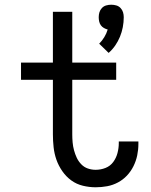

<svg xmlns="http://www.w3.org/2000/svg" viewBox="-20 -785 640 813"><path d="M440 -561 400 -600Q412 -612 421.5 -627.5Q431 -643 436 -660Q428 -662 420 -666.5Q412 -671 407 -678Q402 -685 400 -694Q398 -703 398 -712Q398 -723 401 -733Q404 -743 411.5 -751Q419 -759 429.5 -762Q440 -765 451 -765Q462 -765 472.5 -762Q483 -759 490.5 -751Q498 -743 501 -733Q504 -723 504 -712Q504 -691 500 -670Q496 -649 488 -629.5Q480 -610 468 -592.5Q456 -575 440 -561ZM385 8Q358 8 331 1.5Q304 -5 282 -21Q260 -37 244 -60Q228 -83 219 -108.5Q210 -134 207 -161.5Q204 -189 204 -216V-447H69V-520H204V-735H286V-520H472V-447H286V-216Q286 -199 287.5 -182Q289 -165 293.5 -148.5Q298 -132 305 -117Q312 -102 324 -89.5Q336 -77 352 -71.5Q368 -66 385 -66Q407 -66 427 -74Q447 -82 459.5 -99Q472 -116 477.5 -137Q483 -158 483 -179Q483 -181 483 -182.5Q483 -184 483 -186H566Q566 -183 566 -180.5Q566 -178 566 -175Q566 -151 561 -127Q556 -103 545 -81Q534 -59 517.5 -41.5Q501 -24 479.5 -12.5Q458 -1 434 3.5Q410 8 385 8Z"/></svg>

Font: Iosevka Custom Extended
Style: Regular
Weight: 400
Width: 7
Monospace: yes
Designer: Belleve Invis
Foundry: Belleve Invis
Version: Version 11.2.4; ttfautohint (v1.8.4)